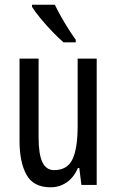

<svg xmlns="http://www.w3.org/2000/svg" viewBox="-20 -786 496 816"><path d="M391 -537V0H326L317 -72H311Q294 -32 263.5 -11Q233 10 195 10Q122 10 92.5 -43.5Q63 -97 63 -187V-537H144V-202Q144 -131 160 -97Q176 -63 210 -63Q266 -63 288 -109Q310 -155 310 -251V-537ZM213 -766Q224 -743 239.5 -715.5Q255 -688 271.5 -662Q288 -636 302 -617V-606H250Q230 -623 203.5 -650.5Q177 -678 153 -707Q129 -736 116 -757V-766Z"/></svg>

Font: Noto Sans Thai ExtCond
Style: Regular
Weight: 400
Width: 2
Designer: Monotype Design Team
Foundry: Monotype Imaging Inc.
Version: Version 2.002; ttfautohint (v1.8.4.7-5d5b)